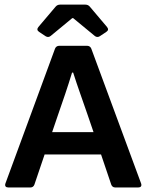

<svg xmlns="http://www.w3.org/2000/svg" viewBox="-20 -827 646 847"><path d="M298.8 -747.1H302.7L397.5 -668.9C404.3 -663.1 412.1 -662.1 419.9 -667L449.2 -686.5C458 -692.4 459 -699.2 452.1 -708L376 -797.9C371.1 -803.7 364.3 -806.6 356.4 -806.6H245.1C237.3 -806.6 230.5 -803.7 225.6 -797.9L149.4 -708C142.6 -699.2 143.6 -692.4 152.3 -686.5L181.6 -667C189.5 -662.1 197.3 -663.1 204.1 -668.9ZM488.3 0H589.8C600.6 0 606.4 -5.9 602.5 -17.6L382.8 -612.3C379.9 -620.1 373 -625 364.3 -625H241.2C232.4 -625 225.6 -620.1 222.7 -612.3L3.9 -17.6C0 -5.9 5.9 0 16.6 0H114.3C123 0 128.9 -4.9 131.8 -12.7L176.8 -145.5H425.8L470.7 -12.7C473.6 -4.9 479.5 0 488.3 0ZM210 -244.1 236.3 -321.3C256.8 -379.9 278.3 -442.4 297.9 -506.8H302.7C323.2 -442.4 341.8 -392.6 366.2 -321.3L392.6 -244.1Z"/></svg>

Font: Ed Sans Neue SemiBold
Style: Regular
Weight: 600
Designer: Stephen Hutchings
Version: Version 1.004;PS 001.004;hotconv 1.0.88;makeotf.lib2.5.64775